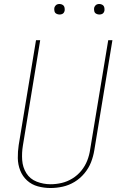

<svg xmlns="http://www.w3.org/2000/svg" viewBox="-20 -937 616 965"><path d="M234 8Q265 8 296 1Q327 -6 355 -23Q383 -40 404.5 -66Q426 -92 437.5 -121.5Q449 -151 454 -182L545 -735H524L433 -185Q429 -157 418.5 -130Q408 -103 389 -79.5Q370 -56 344 -40Q318 -24 290 -17.5Q262 -11 234 -11Q198 -11 164.5 -24Q131 -37 112.5 -66.5Q94 -96 91.5 -132.5Q89 -169 95 -205L182 -735H161L74 -208Q69 -175 69.5 -142.5Q70 -110 81.5 -80.5Q93 -51 116 -30Q139 -9 170 -0.5Q201 8 234 8ZM479 -864Q485 -864 491 -866Q497 -868 500.5 -873Q504 -878 505 -884Q506 -892 504 -900Q502 -908 495 -912.5Q488 -917 479 -917Q473 -917 467.5 -915Q462 -913 458 -907.5Q454 -902 453 -897Q452 -888 454 -880Q456 -872 463.5 -868Q471 -864 479 -864ZM279 -864Q285 -864 291 -866Q297 -868 300.5 -873Q304 -878 305 -884Q306 -892 304 -900Q302 -908 295 -912.5Q288 -917 279 -917Q273 -917 267.5 -915Q262 -913 258 -907.5Q254 -902 253 -897Q252 -888 254 -880Q256 -872 263.5 -868Q271 -864 279 -864Z"/></svg>

Font: Iosevka Sparkle Thin
Style: Italic
Weight: 100
Italic angle: -9°
Designer: Belleve Invis
Foundry: Belleve Invis
Version: Version 4.5.0; ttfautohint (v1.8.3)